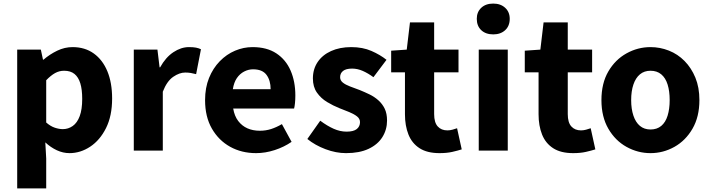

<svg xmlns="http://www.w3.org/2000/svg" viewBox="-20 -841 3967 1072"><path d="M76 211V-564H208L220 -508H223Q258 -538 299.5 -558Q341 -578 385 -578Q454 -578 503.5 -542.5Q553 -507 579.5 -443Q606 -379 606 -291Q606 -194 572 -126Q538 -58 483.5 -22Q429 14 368 14Q332 14 297.5 -2Q263 -18 233 -46L238 44V211ZM331 -120Q361 -120 386 -137.5Q411 -155 425 -192.5Q439 -230 439 -289Q439 -341 428.5 -375.5Q418 -410 396 -428Q374 -446 338 -446Q311 -446 287.5 -433Q264 -420 238 -393V-157Q262 -136 286 -128Q310 -120 331 -120Z M727 0V-564H859L871 -465H874Q905 -521 948 -549.5Q991 -578 1035 -578Q1059 -578 1074.5 -575Q1090 -572 1102 -566L1075 -427Q1059 -431 1045.5 -433.5Q1032 -436 1014 -436Q982 -436 947 -412Q912 -388 889 -329V0Z M1410 14Q1329 14 1265 -21.5Q1201 -57 1163 -123Q1125 -189 1125 -282Q1125 -351 1147 -405.5Q1169 -460 1207 -499Q1245 -538 1292.5 -558Q1340 -578 1390 -578Q1470 -578 1523 -543Q1576 -508 1602.5 -447Q1629 -386 1629 -308Q1629 -285 1627 -265.5Q1625 -246 1622 -235H1282Q1289 -193 1310 -165.5Q1331 -138 1361.5 -124.5Q1392 -111 1431 -111Q1464 -111 1493.5 -120.5Q1523 -130 1554 -148L1608 -49Q1566 -20 1513.5 -3Q1461 14 1410 14ZM1280 -343H1491Q1491 -392 1468 -423Q1445 -454 1393 -454Q1367 -454 1343 -441.5Q1319 -429 1302.5 -405Q1286 -381 1280 -343Z M1912 14Q1856 14 1797.5 -8Q1739 -30 1696 -65L1768 -167Q1807 -138 1843 -122Q1879 -106 1915 -106Q1954 -106 1972 -120.5Q1990 -135 1990 -159Q1990 -178 1973.5 -191Q1957 -204 1930.5 -215Q1904 -226 1875 -237Q1840 -251 1806 -271.5Q1772 -292 1749.5 -324Q1727 -356 1727 -403Q1727 -455 1753.5 -494.5Q1780 -534 1828.5 -556Q1877 -578 1941 -578Q2005 -578 2054 -556.5Q2103 -535 2138 -507L2065 -410Q2035 -432 2005.5 -445Q1976 -458 1946 -458Q1912 -458 1895.5 -445Q1879 -432 1879 -410Q1879 -392 1894 -380Q1909 -368 1934 -358.5Q1959 -349 1989 -338Q2016 -327 2043 -314Q2070 -301 2092.5 -281Q2115 -261 2128 -234Q2141 -207 2141 -168Q2141 -117 2115 -75.5Q2089 -34 2038 -10Q1987 14 1912 14Z M2434 14Q2365 14 2322.5 -13.5Q2280 -41 2260.5 -90Q2241 -139 2241 -203V-437H2164V-558L2251 -564L2269 -716H2404V-564H2540V-437H2404V-204Q2404 -157 2424 -135Q2444 -113 2478 -113Q2492 -113 2506.5 -117Q2521 -121 2532 -125L2558 -7Q2536 0 2505.5 7Q2475 14 2434 14Z M2653 0V-564H2815V0ZM2734 -649Q2692 -649 2667 -672.5Q2642 -696 2642 -736Q2642 -774 2667 -797.5Q2692 -821 2734 -821Q2775 -821 2800.5 -797.5Q2826 -774 2826 -736Q2826 -696 2800.5 -672.5Q2775 -649 2734 -649Z M3180 14Q3111 14 3068.5 -13.5Q3026 -41 3006.5 -90Q2987 -139 2987 -203V-437H2910V-558L2997 -564L3015 -716H3150V-564H3286V-437H3150V-204Q3150 -157 3170 -135Q3190 -113 3224 -113Q3238 -113 3252.5 -117Q3267 -121 3278 -125L3304 -7Q3282 0 3251.5 7Q3221 14 3180 14Z M3612 14Q3541 14 3478 -21Q3415 -56 3376.5 -122.5Q3338 -189 3338 -282Q3338 -376 3376.5 -442Q3415 -508 3478 -543Q3541 -578 3612 -578Q3665 -578 3714.5 -558.5Q3764 -539 3802 -500.5Q3840 -462 3862.5 -407.5Q3885 -353 3885 -282Q3885 -189 3846.5 -122.5Q3808 -56 3745.5 -21Q3683 14 3612 14ZM3612 -118Q3648 -118 3672 -138Q3696 -158 3707.5 -195.5Q3719 -233 3719 -282Q3719 -332 3707.5 -369Q3696 -406 3672 -426Q3648 -446 3612 -446Q3577 -446 3553 -426Q3529 -406 3516.5 -369Q3504 -332 3504 -282Q3504 -233 3516.5 -195.5Q3529 -158 3553 -138Q3577 -118 3612 -118Z"/></svg>

Font: Noto Sans JP Thin ExtraBold
Style: Regular
Weight: 800
Version: Version 2.004-H2;hotconv 1.0.118;makeotfexe 2.5.65603